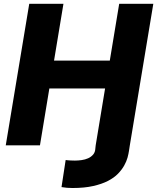

<svg xmlns="http://www.w3.org/2000/svg" viewBox="-20 -747 808 987"><path d="M130.3 -727.3H306.1L257.8 -435.4H544.4L592.7 -727.3H768.1L647.4 0L643.1 28.1Q641 43 635.7 62.9Q630.3 82.7 618.4 104Q606.5 125.4 586.6 146Q566.8 166.5 535.2 182.9Q503.6 199.2 458.8 209.3Q414.1 219.5 352.6 219.5Q338.8 219.5 324.4 218.4Q310 217.3 296.2 214.8L317.5 75.6Q322.1 76.3 328.5 76.9Q334.9 77.4 341.6 77.8Q348.4 78.1 354.8 78.3Q361.2 78.5 365.8 78.5Q381.4 78.5 399.5 76Q417.6 73.5 433.1 66.6Q448.5 59.7 459 47.4Q469.5 35.2 470.2 15.3L471.9 0L520.2 -292.3H233.7L185.4 0H9.6Z"/></svg>

Font: Inter P Extra Bold
Style: Italic
Weight: 800
Italic angle: 9.39999°
Designer: Rasmus Andersson
Foundry: rsms
Version: Version 3.018;git-588b23468